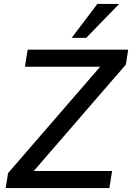

<svg xmlns="http://www.w3.org/2000/svg" viewBox="-20 -958 673 978"><path d="M9 0 21 -76 490 -618H107L121 -705H633L621 -629L152 -87H551L537 0ZM345 -765 476 -938H587L419 -765Z"/></svg>

Font: Nunito Sans SemiBold
Style: Italic
Weight: 600
Italic angle: -9°
Designer: Vernon Adams
Foundry: Vernon Adams
Version: Version 3.006; ttfautohint (v1.8.3)